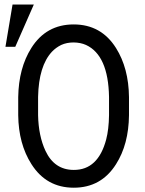

<svg xmlns="http://www.w3.org/2000/svg" viewBox="-20 -830 650 859"><path d="M309.6 -640.1Q278.3 -640.1 253.9 -628.9Q230 -617.2 212.4 -598.6Q153.3 -535.2 150.4 -396.5V-314.5Q152.3 -221.7 183.6 -154.8Q223.6 -69.8 310.1 -69.8Q418.9 -69.3 455.1 -206.1Q466.8 -251 467.8 -314.5V-396.5Q464.4 -583 364.7 -628.9Q340.8 -639.6 309.6 -640.1ZM120.6 -95.7Q63 -186 61.5 -314.5V-395.5Q63.5 -525.4 120.1 -615.2Q186.5 -720.7 309.6 -720.7Q432.6 -720.7 499 -615.2Q555.7 -524.9 557.1 -395.5V-314.5Q555.7 -184.1 499 -95.2Q432.6 9.8 310.1 9.8Q187.5 9.8 120.6 -95.7ZM36.1 -809.6H131.3L48.3 -620.6H4.4Z"/></svg>

Font: RobotoMono-Regular
Style: Regular
Weight: 400
Designer: Google
Version: Version 2.000985; 2015; ttfautohint (v1.3)